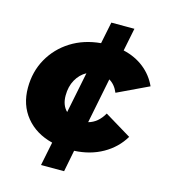

<svg xmlns="http://www.w3.org/2000/svg" viewBox="-115 -753 847 964"><g transform="rotate(15 308.5 -271.0)"><path d="M188 120 213 -3Q125 -25 74.5 -87Q24 -149 24 -238Q24 -322 62 -389.5Q100 -457 166.5 -499Q233 -541 321 -549L344 -662H464L440 -543Q502 -529 547.5 -493Q593 -457 617 -404L455 -327Q439 -366 408 -384L361 -149Q410 -162 440 -215L579 -131Q542 -69 477.5 -32.5Q413 4 330 8L308 120ZM246 -171 289 -384Q256 -366 236.5 -331Q217 -296 217 -249Q217 -199 246 -171Z"/></g></svg>

Font: Montserrat ExtraBold
Style: Italic
Weight: 800
Italic angle: -11.3°
Designer: Julieta Ulanovsky
Foundry: Julieta Ulanovsky
Version: Version 9.000; ttfautohint (v1.8.4.7-5d5b)